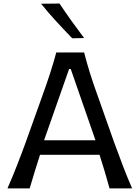

<svg xmlns="http://www.w3.org/2000/svg" viewBox="-20 -1048 778 1068"><path d="M21.5 0Q48.3 -61 74.7 -128.4Q101.1 -195.8 123 -256.3L215.8 -515.6Q241.2 -585.9 259.5 -642.6Q277.8 -699.2 293 -756.3H447.8Q462.9 -697.8 480.5 -641.4Q498 -585 523.4 -515.1L615.2 -255.4Q637.7 -193.4 663.1 -127Q688.5 -60.5 714.8 0H589.4Q577.1 -45.4 562.7 -93.3Q548.3 -141.1 533.7 -187H202.6Q187.5 -140.6 172.9 -92.8Q158.2 -44.9 145 0ZM511.2 -267.6 373.5 -664.1H364.3L225.1 -267.6ZM381.8 -835Q335.9 -882.3 292 -930.2Q248 -978 208.5 -1027.3L311 -1028.3Q342.8 -980.5 377.2 -932.4Q411.6 -884.3 447.8 -836.4Z"/></svg>

Font: Pinar-FD Medium
Style: Regular
Weight: 500
Designer: Amin Abedi
Version: Version 3.000